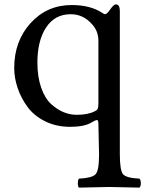

<svg xmlns="http://www.w3.org/2000/svg" viewBox="-20 -580 698 878"><path d="M401 -469Q361 -515 303 -515Q231 -515 191 -454.5Q151 -394 151 -294Q151 -228 168.5 -178.5Q186 -129 214.5 -103.5Q243 -78 272 -66.5Q301 -55 331 -55Q382 -55 413 -71Q425 -77 427.5 -84Q430 -91 430 -108V-393Q430 -438 401 -469ZM433 126 430 -12Q430 -31 424 -31Q416 -31 397 -19Q364 0 301 0Q237 0 186 -25.5Q135 -51 105.5 -91.5Q76 -132 60.5 -178Q45 -224 45 -269Q45 -392 120 -474.5Q195 -557 308 -557Q393 -557 448 -521Q456 -515 460 -515Q469 -515 484 -537Q500 -560 510 -560Q528 -560 528 -529V125Q528 200 543 217Q558 234 618 237Q624 243 624 258Q624 272 618 278Q495 275 480 275Q470 275 341 278Q336 273 336 258Q336 242 341 237Q401 234 417 217Q433 200 433 126Z"/></svg>

Font: Indiction Unicode
Style: Normal
Weight: 500
Version: Version 1.1